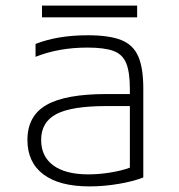

<svg xmlns="http://www.w3.org/2000/svg" viewBox="-20 -656 640 686"><path d="M300 10Q192 10 135 -33Q78 -76 78 -156Q78 -242 146 -281Q214 -320 361 -320H444V-339Q444 -398 431 -430Q418 -462 385.5 -474Q353 -486 292 -486Q190 -486 107 -453V-499Q145 -514 191.5 -522Q238 -530 294 -530Q370 -530 413 -513Q456 -496 474 -454.5Q492 -413 492 -340V-22Q457 -8 404 1Q351 10 300 10ZM444 -277H360Q236 -277 181.5 -248.5Q127 -220 127 -156Q127 -97 170.5 -65Q214 -33 296 -33Q334 -33 374 -39.5Q414 -46 444 -57ZM130 -594V-636H470V-594Z"/></svg>

Font: M PLUS Code Latin 60 Light
Style: Regular
Weight: 300
Width: 7
Monospace: yes
Designer: Coji Morishita
Foundry: UNDERFOREST DESIGN
Version: Version 1.005; ttfautohint (v1.8.3)